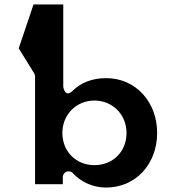

<svg xmlns="http://www.w3.org/2000/svg" viewBox="-20 -855 807 865"><path d="M688 -256C688 -394.4 592.7 -503 458 -503C394.6 -503 344.5 -482.3 307.5 -446.1C272 -411.5 265 -464 265 -464V-835H131L64.4 -637.2L134.3 -524.1C136.1 -521.1 138 -515.6 138 -511V-25H263V-58C263 -68.7 272.9 -83 288 -83H290C296.3 -83 303.7 -80.1 308.5 -74.8C342 -37.8 395.5 -10 458 -10C592.8 -10 688 -117.7 688 -256ZM550 -256C550 -173.1 490.3 -111 405 -111C322.6 -111 261 -172.8 261 -256C261 -340.6 325.6 -402 405 -402C485.2 -402 550 -340.7 550 -256Z"/></svg>

Font: Hussar Ekologiczny
Style: Regular
Weight: 400
Foundry: Cannot Into Space Fonts
Version: Version 0.97